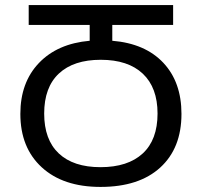

<svg xmlns="http://www.w3.org/2000/svg" viewBox="-20 -734 803 764"><path d="M606.9 -282.2Q606.9 -385.3 548.3 -440.7Q489.7 -496.1 380.9 -496.1Q272.9 -496.1 214.4 -441.4Q155.8 -386.7 155.8 -282.2Q155.8 -178.2 213.9 -123.5Q272 -68.8 379.9 -68.8Q488.8 -68.8 547.9 -123.3Q606.9 -177.7 606.9 -282.2ZM426.8 -571.8Q557.6 -561 629.9 -484.1Q702.1 -407.2 702.1 -280.8Q702.1 -144.5 617.7 -67.4Q533.2 9.8 379.9 9.8Q231 9.8 146 -68.4Q61 -146.5 61 -280.8Q61 -405.8 134.8 -483.2Q208.5 -560.5 336.9 -571.8V-634.8H94.2V-713.9H668.9V-634.8H426.8Z"/></svg>

Font: NotoPenekeko
Style: Regular
Weight: 400
Designer: Monotype Design team
Foundry: Monotype Imaging Inc.
Version: Version 1.04